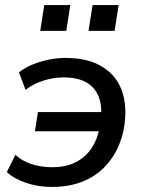

<svg xmlns="http://www.w3.org/2000/svg" viewBox="-20 -730 570 759"><path d="M185 9Q130 9 82 -7.5Q34 -24 7 -50L41 -118Q68 -93 105.5 -81Q143 -69 186 -69Q242 -69 281 -89.5Q320 -110 343.5 -146.5Q367 -183 374 -229L382 -211H118L130 -287H390L380 -271Q383 -317 368.5 -351.5Q354 -386 320 -405Q286 -424 230 -424Q193 -424 153.5 -412Q114 -400 81 -375L55 -444Q76 -461 105.5 -473.5Q135 -486 169.5 -493.5Q204 -501 239 -501Q321 -501 375 -471.5Q429 -442 454 -390Q479 -338 475 -267Q472 -210 452 -160.5Q432 -111 396 -72.5Q360 -34 307 -12.5Q254 9 185 9ZM330 -608 346 -710H449L433 -608ZM139 -608 155 -710H258L242 -608Z"/></svg>

Font: Nunito Sans 10pt SemiBold
Style: Italic
Weight: 600
Italic angle: -9°
Designer: Vernon Adams
Foundry: Vernon Adams
Version: Version 3.101;gftools[0.9.27]